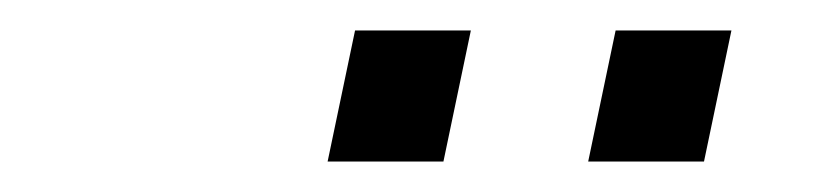

<svg xmlns="http://www.w3.org/2000/svg" viewBox="-20 -684 540 126"><path d="M213 -664H289L271 -578H195ZM384 -664H460L442 -578H366Z"/></svg>

Font: D-DIN
Style: DIN-Italic
Weight: 400
Italic angle: -12°
Designer: Charles Nix
Foundry: Datto Inc.
Version: Version 1.00